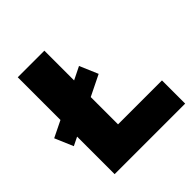

<svg xmlns="http://www.w3.org/2000/svg" viewBox="-206 -852 995 995"><g transform="rotate(-45 291.5 -355.0)"><path d="M590 0H73V-275L26 -252L-17 -353L73 -397V-710H268V-492L339 -527L382 -426L268 -370V-170H590Z"/></g></svg>

Font: Raleway
Style: Heavy
Weight: 900
Designer: Matt McInerney, Pablo Impallari, Rodrigo Fuenzalida
Foundry: Matt McInerney, Pablo Impallari, Rodrigo Fuenzalida
Version: Version 2.001